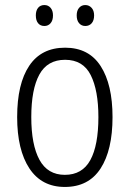

<svg xmlns="http://www.w3.org/2000/svg" viewBox="-20 -731 514 761"><path d="M426 -267Q426 -136 378.5 -63Q331 10 237 10Q145 10 96.5 -63.5Q48 -137 48 -267Q48 -399 96 -470.5Q144 -542 238 -542Q332 -542 379 -469Q426 -396 426 -267ZM104 -267Q104 -157 136.5 -97.5Q169 -38 237 -38Q306 -38 338 -96.5Q370 -155 370 -267Q370 -373 339.5 -433.5Q309 -494 238 -494Q168 -494 136 -435.5Q104 -377 104 -267ZM122 -670Q122 -689 131 -700Q140 -711 156 -711Q171 -711 180.5 -700Q190 -689 190 -670Q190 -650 180.5 -639Q171 -628 156 -628Q140 -628 131 -639Q122 -650 122 -670ZM284 -670Q284 -689 293.5 -700Q303 -711 318 -711Q333 -711 343 -700Q353 -689 353 -670Q353 -650 343.5 -639Q334 -628 318 -628Q303 -628 293.5 -639Q284 -650 284 -670Z"/></svg>

Font: Noto Sans Gurmukhi UI Condensed Light
Style: Regular
Weight: 300
Width: 3
Designer: Jelle Bosma - Monotype Design Team
Foundry: Monotype Imaging Inc.
Version: Version 2.004; ttfautohint (v1.8.4.7-5d5b)